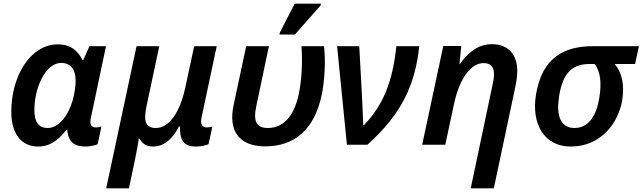

<svg xmlns="http://www.w3.org/2000/svg" viewBox="-20 -796 3534 1056"><path d="M190 10C266 10 312 -40 346 -83H350C355 -8 397 10 451 10C472 10 503 4 517 -3L538 -100C528 -97 517 -95 508 -95C486 -95 477 -106 477 -127C477 -136 479 -146 482 -158L563 -542H472L438 -466H434C407 -518 368 -552 298 -552C147 -552 42 -377 42 -182C42 -52 104 10 190 10ZM242 -92C194 -92 169 -123 169 -191C169 -313 230 -450 317 -450C370 -450 396 -411 396 -354C396 -322 390 -281 380 -245C355 -159 303 -92 242 -92Z M564 240H689L722 84C731 41 741 -12 743 -34H747C763 -7 781 10 825 10C874 10 926 -24 964 -100H970C968 -11 1001 10 1061 10C1083 10 1116 3 1127 -3L1148 -100C1142 -98 1127 -95 1118 -95C1095 -95 1079 -109 1089 -152L1172 -542H1048L999 -314C970 -178 910 -92 837 -92C778 -92 769 -133 786 -213L856 -542H731Z M1517 -606H1602L1743 -766L1745 -776H1601L1520 -619ZM1439 9C1602 9 1709 -86 1749 -272C1767 -355 1771 -471 1762 -542H1638C1645 -457 1639 -353 1623 -277C1596 -152 1535 -92 1453 -92C1391 -92 1371 -127 1390 -214L1459 -542H1334L1265 -219C1235 -80 1291 9 1439 9Z M1888 0H2001C2193 -173 2263 -332 2286 -542H2160C2140 -351 2090 -220 1982 -108H1978C1977 -142 1974 -208 1972 -245L1956 -542H1834Z M2688 -325 2569 240H2696L2814 -317C2820 -346 2825 -378 2825 -405C2825 -496 2776 -553 2685 -553C2607 -553 2552 -504 2509 -443H2507L2517 -543H2418L2302 0H2429L2478 -228C2508 -365 2570 -449 2640 -449C2677 -449 2697 -430 2697 -388C2697 -370 2694 -350 2688 -325Z M3119 10C3283 10 3380 -116 3402 -244C3415 -326 3403 -394 3361 -444H3473L3494 -542H3241C3080 -542 2961 -477 2928 -276C2901 -112 2975 10 3119 10ZM3140 -92C3059 -92 3039 -165 3055 -266C3076 -403 3134 -444 3224 -444H3251C3282 -402 3290 -341 3276 -257C3261 -163 3219 -92 3140 -92Z"/></svg>

Font: Noto Sans SemiBold
Style: Italic
Weight: 600
Italic angle: -12°
Designer: Monotype Design Team
Foundry: Monotype Imaging Inc.
Version: Version 2.013